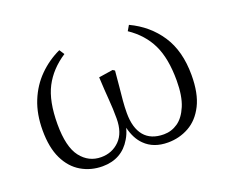

<svg xmlns="http://www.w3.org/2000/svg" viewBox="-93 -664 983 824"><g transform="rotate(-20 399.0 -252.0)"><path d="M248 14Q195 14 151.5 -11.5Q108 -37 83 -88.5Q58 -140 58 -219Q58 -293 81.5 -351Q105 -409 147 -451Q189 -493 243 -518L258 -495Q192 -452 159.5 -389.5Q127 -327 127 -222Q127 -118 163 -71.5Q199 -25 256 -25Q306 -25 340 -59Q374 -93 374 -159Q374 -203 370.5 -245.5Q367 -288 364 -350L429 -360L438 -354Q435 -316 431.5 -283Q428 -250 425.5 -221Q423 -192 423 -165Q423 -97 453 -61Q483 -25 542 -25Q577 -25 606 -45Q635 -65 653.5 -109Q672 -153 672 -224Q672 -325 641.5 -388Q611 -451 547 -494L561 -518Q644 -479 692 -406.5Q740 -334 740 -224Q740 -140 713.5 -87.5Q687 -35 643 -10.5Q599 14 547 14Q481 14 442 -25Q412 -54 399 -107Q392 -80 379 -59Q358 -23 325 -4.5Q292 14 248 14Z"/></g></svg>

Font: Early Summer Mincho Light
Style: Regular
Weight: 300
Designer: GuiWonder
Version: Version 1.002